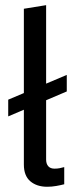

<svg xmlns="http://www.w3.org/2000/svg" viewBox="-20 -709 305 741"><path d="M237.7 -419.9V-356.1L11.7 -259.8V-324.3ZM162.2 11.8Q121.9 11.8 97 -9.4Q72.1 -30.7 72.1 -73.9V-675.2L158 -689.1V-93.2Q158 -77.1 166.1 -67.6Q174.3 -58.1 190.5 -58.1Q201 -58.1 210.3 -59.9Q219.6 -61.6 227.9 -64.1V2.1Q214.8 5.6 197.2 8.7Q179.6 11.8 162.2 11.8Z"/></svg>

Font: Ancizar Sans Thin
Style: Regular
Weight: 100
Designer: Cesar Puertas, Viviana Monsalve, Julian Moncada, Julian Prieto, Jose Castro, Mariel Hernandez, Felipe Aragon, Sara Alarc
Version: Version 8.100